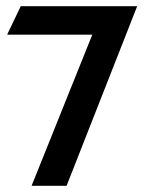

<svg xmlns="http://www.w3.org/2000/svg" viewBox="-20 -600 466 620"><path d="M278 -488 82 0H195L423 -580H47L3 -488Z"/></svg>

Font: Charger Pro
Style: BlkNar
Weight: 900
Designer: Jasper
Foundry: Cannot Into Space Fonts
Version: Version 1.09